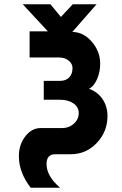

<svg xmlns="http://www.w3.org/2000/svg" viewBox="-20 -706 571 895"><path d="M260 169H123Q68 98 68 22Q68 -32 98 -70.5Q128 -109 169 -109H270Q302 -109 324.5 -129.5Q347 -150 347 -179Q347 -207 322.5 -224Q298 -241 260 -241H184V-329H260Q287 -329 302.5 -345Q318 -361 318 -389Q318 -409 300 -423.5Q282 -438 256 -438H118V-560H203L86 -686H215L264 -627L319 -686H430L317 -557Q368 -557 407.5 -512Q447 -467 447 -409Q447 -370 432.5 -337Q418 -304 395 -292Q435 -278 458 -244Q481 -210 481 -165Q481 -92 431 -39.5Q381 13 310 13H237Q197 13 197 59Q197 115 260 169Z"/></svg>

Font: Involve
Style: Bold
Weight: 700
Designer: Stefan Peev
Foundry: Context Ltd.
Version: Version 1.001